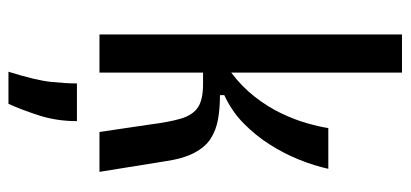

<svg xmlns="http://www.w3.org/2000/svg" viewBox="-272 -466 948 443"><g transform="rotate(90 201.5 -244.0)"><path d="M59 0V-698H147V-304Q179 -328 202.5 -358Q226 -388 241 -419.5Q256 -451 264 -479.5Q272 -508 275 -528H369Q362 -496 348 -461Q334 -426 313 -393Q292 -360 264 -332.5Q236 -305 199 -288V-278Q230 -278 255 -273.5Q280 -269 299.5 -256.5Q319 -244 332.5 -218Q346 -192 352 -149L376 0H284L267 -115Q261 -162 253 -188.5Q245 -215 227.5 -227Q210 -239 173 -239H147V0ZM145 210Q165 146 168.5 111.5Q172 77 172 52H259Q259 99 245.5 140.5Q232 182 219 210Z"/></g></svg>

Font: Bricolage Grotesque 24pt Condensed
Style: Regular
Weight: 400
Width: 3
Designer: Mathieu Triay
Foundry: Atelier Triay
Version: Version 1.001;gftools[0.9.33.dev8+g029e19f]